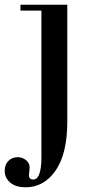

<svg xmlns="http://www.w3.org/2000/svg" viewBox="-62 -470 412 816"><path d="M47 326Q5 326 -18.5 306Q-42 286 -42 256Q-42 230 -26.5 214Q-11 198 13 198Q33 198 48.5 210.5Q64 223 64 242Q64 247 62.5 258.5Q61 270 61 274Q61 293 79 293Q114 293 114 197V-425H25V-450H224V47Q224 183 174.5 254.5Q125 326 47 326Z"/></svg>

Font: Libre Bodoni
Style: Regular
Weight: 400
Designer: Pablo Impallari, Rodrigo Fuenzalida
Foundry: Pablo Impallari, Rodrigo Fuenzalida
Version: Version 1.001